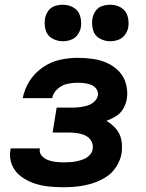

<svg xmlns="http://www.w3.org/2000/svg" viewBox="-20 -782 616 810"><path d="M249 8Q278 8 308 4.5Q338 1 368 -8Q398 -17 425.5 -34Q453 -51 470.5 -78.5Q488 -106 493 -135Q497 -164 492 -191Q487 -218 469.5 -238.5Q452 -259 429 -272Q450 -280 469.5 -292Q489 -304 500 -323.5Q511 -343 515 -364Q520 -397 511.5 -428Q503 -459 482 -481Q461 -503 432.5 -516Q404 -529 372 -533.5Q340 -538 307 -538Q270 -538 232 -529.5Q194 -521 160 -497.5Q126 -474 104.5 -440Q83 -406 76 -368H200Q204 -390 222.5 -406.5Q241 -423 263 -428Q285 -433 307 -433Q322 -433 337 -431Q352 -429 365 -424Q378 -419 386.5 -407Q395 -395 393 -380Q390 -364 377 -352.5Q364 -341 348.5 -336.5Q333 -332 317.5 -330Q302 -328 286 -328H219L202 -223H269Q287 -223 305 -220.5Q323 -218 339.5 -210.5Q356 -203 365 -187.5Q374 -172 371 -153Q369 -139 358 -127.5Q347 -116 333 -110.5Q319 -105 305 -102Q291 -99 277 -98Q263 -97 249 -97Q232 -97 215 -99Q198 -101 183 -106.5Q168 -112 156.5 -124.5Q145 -137 148 -154Q148 -155 149 -156H25Q24 -153 24 -149Q18 -116 30.5 -86.5Q43 -57 67.5 -38.5Q92 -20 121.5 -9.5Q151 1 183.5 4.5Q216 8 249 8ZM445 -608Q462 -608 479 -614Q496 -620 507 -635Q518 -650 521 -666Q525 -691 518 -714.5Q511 -738 490.5 -750Q470 -762 445 -762Q428 -762 411 -756.5Q394 -751 383.5 -736Q373 -721 370 -704Q366 -679 372.5 -655.5Q379 -632 400 -620Q421 -608 445 -608ZM245 -608Q262 -608 279 -614Q296 -620 307 -635Q318 -650 321 -666Q325 -691 318 -714.5Q311 -738 290.5 -750Q270 -762 245 -762Q228 -762 211 -756.5Q194 -751 183.5 -736Q173 -721 170 -704Q166 -679 172.5 -655.5Q179 -632 200 -620Q221 -608 245 -608Z"/></svg>

Font: Iosevka Sparkle
Style: Bold Italic
Weight: 700
Italic angle: -9°
Designer: Belleve Invis
Foundry: Belleve Invis
Version: Version 4.5.0; ttfautohint (v1.8.3)